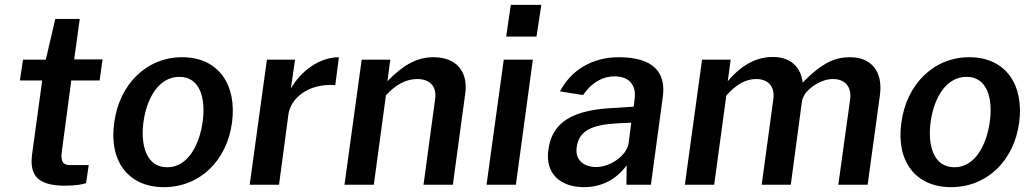

<svg xmlns="http://www.w3.org/2000/svg" viewBox="-20 -762 4263 792"><path d="M391 -430 403 -517H286L309 -684H208L169 -516H75L62 -430H154L113 -130C101 -46 127 4 248 4C287 4 322 -1 335 -7L346 -81H270C243 -81 229 -91 235 -137L274 -430Z M656 10C805 10 916 -100 937 -256C958 -413 881 -526 731 -526C586 -526 472 -416 451 -255C429 -99 508 10 656 10ZM670 -72C582 -72 559 -166 572 -260C585 -354 633 -445 720 -445C806 -445 829 -355 816 -260C803 -166 756 -72 670 -72Z M1010 0H1131L1170 -292C1179 -353 1247 -419 1363 -411L1378 -526C1298 -526 1221 -469 1180 -397L1197 -516H1081Z M1401 0H1522L1572 -369C1612 -412 1654 -436 1701 -436C1754 -436 1782 -405 1775 -354L1727 0H1848L1899 -375C1912 -466 1863 -526 1768 -526C1698 -526 1641 -492 1578 -427L1590 -516H1472Z M2213 -742H2087L2068 -611H2193ZM2178 -516H2058L1987 0H2108Z M2389 10C2460 10 2521 -20 2565 -80L2564 0H2665L2714 -362C2728 -462 2677 -526 2532 -526C2420 -526 2334 -470 2290 -385L2385 -370C2423 -425 2469 -447 2515 -447C2575 -447 2605 -412 2598 -354L2594 -322L2519 -317C2341 -310 2257 -258 2242 -144C2228 -46 2291 10 2389 10ZM2439 -73C2387 -73 2351 -103 2359 -155C2368 -228 2431 -247 2522 -253L2584 -256L2573 -171C2565 -120 2498 -73 2439 -73Z M2805 0H2926L2976 -368C3015 -412 3055 -436 3099 -436C3150 -436 3177 -404 3170 -353L3122 0H3242L3288 -344C3290 -356 3294 -362 3300 -374C3322 -404 3369 -436 3416 -436C3466 -436 3493 -404 3487 -353L3438 0H3559L3610 -372C3622 -468 3574 -526 3486 -526C3431 -526 3374 -508 3291 -421C3284 -482 3245 -527 3168 -527C3109 -527 3045 -502 2982 -427L2994 -516H2876Z M3903 10C4052 10 4163 -100 4184 -256C4205 -413 4128 -526 3978 -526C3833 -526 3719 -416 3698 -255C3676 -99 3755 10 3903 10ZM3917 -72C3829 -72 3806 -166 3819 -260C3832 -354 3880 -445 3967 -445C4053 -445 4076 -355 4063 -260C4050 -166 4003 -72 3917 -72Z"/></svg>

Font: United Sans SemiBold
Style: Italic
Weight: 600
Italic angle: -8°
Designer: Pablo Impallari, Rodrigo Fuenzalida (Modified by Dan O. Williams)
Version: Version 1.000;PS 001.000;hotconv 1.0.88;makeotf.lib2.5.64775